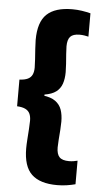

<svg xmlns="http://www.w3.org/2000/svg" viewBox="-56 -713 460 877"><g transform="rotate(5 174.0 -275.0)"><path d="M323.6 -666.7V-559.7Q315.4 -561.8 305.1 -563.4Q294.7 -565.1 282.9 -565.1Q253.1 -565.1 240.4 -551.5Q227.7 -537.8 227.7 -507.2Q227.7 -494.3 229.4 -472Q231.2 -449.6 232.8 -426.8Q234.3 -404.1 234.3 -389.1Q234.3 -358.6 226.4 -335.6Q218.4 -312.6 199.5 -298.4Q180.5 -284.1 146.8 -278.8V-270L140.8 -273.9Q177.2 -269.6 197.5 -254.8Q217.9 -240.1 226.1 -216.7Q234.3 -193.3 234.3 -161.9Q234.3 -147.3 232.8 -124.3Q231.2 -101.3 229.4 -79.1Q227.7 -56.9 227.7 -43.6Q227.7 -12.9 240.7 0.8Q253.8 14.5 284.6 14.5Q295.9 14.5 305.8 12.8Q315.8 11.1 323.6 9V117Q304.9 122 283.5 125.2Q262.1 128.3 239.8 128.3Q161.2 128.3 123 92.1Q84.9 55.9 84.9 -26.9Q84.9 -43.3 86.6 -67.7Q88.4 -92.2 89.9 -116.1Q91.5 -140 91.5 -153.8Q91.5 -173.4 85.3 -186.4Q79.1 -199.4 65.1 -206.3Q51.1 -213.3 26.8 -214.6V-336.8Q51.1 -338.1 65.1 -344.9Q79.1 -351.7 85.3 -364.9Q91.5 -378.1 91.5 -397.6Q91.5 -411.9 89.9 -435.5Q88.4 -459.2 86.6 -483.6Q84.9 -508 84.9 -523.6Q84.9 -605.7 123 -641.9Q161.2 -678 239.8 -678Q262.1 -678 283.7 -674.8Q305.3 -671.5 323.6 -666.7Z"/></g></svg>

Font: Anek Tamil Medium
Style: Regular
Weight: 500
Designer: Aadarsh Rajan (Tamil), Yesha Goshar (Latin)
Foundry: Ek Type
Version: Version 1.003